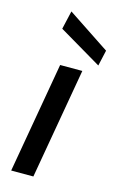

<svg xmlns="http://www.w3.org/2000/svg" viewBox="-115 -786 519 836"><g transform="rotate(15 144.5 -368.5)"><path d="M25 0 112 -499H212L125 0ZM273 -540 80 -654 99 -737 289 -611Z"/></g></svg>

Font: DM Sans 20pt Medium
Style: Italic
Weight: 500
Italic angle: -10°
Version: Version 4.004;gftools[0.9.30]